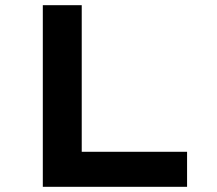

<svg xmlns="http://www.w3.org/2000/svg" viewBox="-20 -720 837 740"><path d="M145 0V-700H295V-135H701V0Z"/></svg>

Font: Lexend Mega SemiBold
Style: Regular
Weight: 600
Designer: Bonnie Shaver-Troup, Thomas Jockin
Foundry: Lexend
Version: Version 1.007